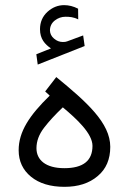

<svg xmlns="http://www.w3.org/2000/svg" viewBox="-20 -725 498 743"><path d="M120.6 -515.1 126 -475.1 307.6 -546.9 301.8 -587.9 239.7 -564.9C235.8 -563.5 233.4 -563 232.4 -563C229 -562.5 226.1 -562.5 223.1 -562.5C210.4 -562.5 199.2 -566.9 189 -575.7C178.7 -584.5 173.8 -594.7 173.3 -606.9C173.3 -623 179.7 -636.2 192.4 -646C204.6 -655.3 218.3 -660.2 233.4 -660.2C248.5 -660.2 264.6 -659.2 282.7 -649.9L282.2 -691.4C264.2 -700.7 246.1 -705.1 228 -705.1C204.1 -705.1 182.6 -696.3 163.6 -679.2C144.5 -661.6 134.8 -639.2 134.8 -611.8C134.8 -574.2 153.8 -553.7 177.2 -537.6ZM172.4 -355C94.2 -278.8 52.2 -215.8 52.2 -143.6C52.2 -101.1 68.4 -66.9 100.1 -41C131.8 -15.1 175.3 -2 229.5 -2C282.2 -2 325.2 -15.6 357.9 -43.5C390.6 -70.8 406.7 -108.4 406.7 -156.7C406.7 -249 316.4 -329.6 197.8 -426.8L154.8 -371.1ZM337.9 -160.6C337.9 -103 301.8 -74.2 229 -74.2C156.7 -74.2 121.1 -106 121.1 -151.4C121.1 -178.7 130.9 -205.1 150.4 -230.5C169.4 -255.4 193.8 -281.7 223.1 -309.6C276.4 -265.1 337.9 -208.5 337.9 -160.6Z"/></svg>

Font: Vazirmatn Light
Style: Regular
Weight: 300
Designer: Saber Rastikerdar
Foundry: Saber Rastikerdar
Version: Version 33.003